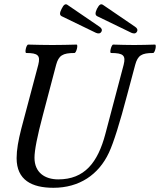

<svg xmlns="http://www.w3.org/2000/svg" viewBox="-20 -880 761 913"><path d="M436 -724C447 -719 457 -720 462 -729C467 -737 464 -746 453 -753L302 -856C292 -864 283 -859 273 -838C264 -820 262 -809 273 -803ZM605 -724C616 -719 626 -720 631 -729C636 -737 633 -746 622 -753L471 -856C460 -864 452 -859 441 -838C433 -820 431 -809 442 -803ZM234 13C357 13 449 -49 498 -154C520 -201 549 -293 585 -430L623 -572C635 -616 653 -628 708 -628C717 -628 726 -668 717 -668C684 -667 651 -666 618 -666C585 -666 552 -667 518 -668C510 -668 499 -628 508 -628C567 -628 579 -616 568 -572L481 -243C445 -107 382 -27 257 -27C194 -27 144 -59 144 -130C144 -165 157 -232 184 -333L247 -572C259 -616 278 -628 334 -628C343 -628 353 -668 344 -668C306 -667 267 -666 229 -666C191 -666 153 -667 114 -668C105 -668 96 -628 105 -628C161 -628 173 -616 162 -572L81 -267C67 -212 59 -167 59 -128C59 -24 131 13 234 13Z"/></svg>

Font: Junicode Two Beta SemiCondensed Medium
Style: Italic
Weight: 500
Width: 4
Italic angle: -10°
Version: Version 1.063